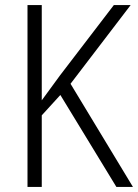

<svg xmlns="http://www.w3.org/2000/svg" viewBox="-20 -734 542 754"><path d="M502 0 257 -405 493 -714H427L215 -437Q193 -407 175.5 -383Q158 -359 144 -340V-714H88V0H144V-281L217 -361L437 0Z"/></svg>

Font: Noto Sans UI SemiCondensed Light
Style: Regular
Weight: 300
Width: 4
Designer: Monotype Design Team
Foundry: Monotype Imaging Inc.
Version: Version 1.901